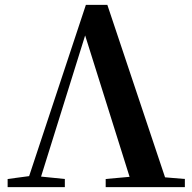

<svg xmlns="http://www.w3.org/2000/svg" viewBox="-20 -765 786 785"><path d="M412.1 0V-33.2L509.8 -42L328.1 -620.1L147.9 -43L245.1 -33.2V0H11.2V-33.2L99.1 -44.9L331.1 -745.1H418.9L654.8 -40L735.8 -33.2V0Z"/></svg>

Font: Source Han Serif TW
Style: Bold
Weight: 700
Designer: Ryoko NISHIZUKA Ë•øÂ°öÊ∂ºÂ≠ê (kana & ideographs); Frank Grie√ühammer (Latin, Greek & Cyrillic); Wenlong ZHANG Âº†ÊñáÈæô 
Foundry: Adobe
Version: Version 2.003;hotconv 1.1.1;makeotfexe 2.6.0